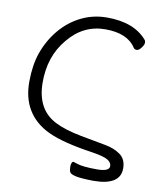

<svg xmlns="http://www.w3.org/2000/svg" viewBox="-94 -791 891 1033"><g transform="rotate(10 351.5 -274.0)"><path d="M78 -458Q105 -534 153.5 -591.5Q202 -649 267 -681Q332 -713 408 -713Q557 -713 628 -628Q631 -624 631 -613.5Q631 -603 618 -586Q605 -569 593.5 -569Q582 -569 576 -578Q530 -649 409.5 -649Q289 -649 208 -550Q124 -451 126 -305Q128 -159 238 -105Q292 -78 379 -61.5Q466 -45 516 -36Q566 -27 599.5 -2.5Q633 22 633 72Q633 165 485 165Q417 164 389 157.5Q361 151 356 140.5Q351 130 351 111Q351 99 354.5 91Q358 83 364 83Q376 87 388.5 91Q401 95 426.5 98Q452 101 499 101Q562 100 562 72Q562 52 540 38.5Q518 25 453 15Q294 -8 212.5 -45.5Q131 -83 91 -151Q54 -213 54.5 -302Q55 -391 78 -458Z"/></g></svg>

Font: Moon Stars Kai T
Style: Regular
Weight: 400
Designer: GuiWonder
Version: Version 1.101